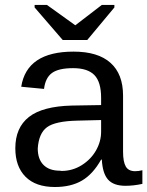

<svg xmlns="http://www.w3.org/2000/svg" viewBox="-20 -747 596 777"><path d="M202.1 9.8Q124.5 9.8 83.3 -31.7Q42 -73.2 42 -147Q42 -230.5 97.2 -273.7Q152.3 -316.9 271 -319.8L389.2 -321.8V-351.1Q389.2 -415.5 361.8 -443.4Q334.5 -471.2 275.9 -471.2Q217.3 -471.2 190.4 -451.7Q163.6 -432.1 158.2 -387.2L65.9 -396Q88.4 -538.1 277.8 -538.1Q376.5 -538.1 427.2 -492.7Q478 -447.3 478 -359.9V-132.8Q478 -92.3 489 -73.2Q500 -54.2 526.9 -54.2Q541 -54.2 556.2 -58.1V-2.9Q521 4.9 487.8 4.9Q439.5 4.9 417.2 -20.3Q395 -45.4 392.1 -101.1H389.2Q356 -42 311.5 -16.1Q267.1 9.8 202.1 9.8ZM222.2 -56.2 229 -55.2Q273.4 -55.2 310.8 -78.6Q348.1 -102.1 368.7 -138.4Q389.2 -174.8 389.2 -213.9V-216.8V-261.2L293 -258.8Q203.6 -256.8 170.2 -232.2Q136.7 -207.5 132.8 -146Q132.8 -103 156 -79.6Q179.2 -56.2 222.2 -56.2ZM442.9 -716.8 333 -585H233.9L120.1 -716.8V-727.1H169.9L284.2 -645H285.2L392.1 -727.1H442.9Z"/></svg>

Font: Libra Sans Modern
Style: Regular
Weight: 400
Foundry: Stefan Peev, Context Ltd
Version: Version 1.000